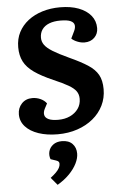

<svg xmlns="http://www.w3.org/2000/svg" viewBox="-65 -759 692 1108"><g transform="rotate(-5 281.0 -205.0)"><path d="M535.5 -222.5Q535.5 -171.5 514.3 -128.3Q493 -85 454.5 -53.3Q416 -21.5 363.8 -3.8Q311.5 14 249.5 14Q187 14 138.5 -2.5Q90 -19 62.7 -49.3Q35.5 -79.5 35.5 -120Q35.5 -156.5 59 -181.8Q82.5 -207 121 -207Q145.5 -207 168 -196.8Q190.5 -186.5 203 -169L187.5 -139.5Q177.5 -120 180.8 -103.8Q184 -87.5 203.5 -78.3Q223 -69 259.5 -69Q298 -69 328 -83Q358 -97 375.5 -121.8Q393 -146.5 393 -179.5Q393 -205 379.7 -223.5Q366.5 -242 335.7 -259.7Q305 -277.5 252.5 -300Q183.5 -330 142.5 -359Q101.5 -388 83.5 -423.2Q65.5 -458.5 65.5 -506Q65.5 -554.5 85.2 -592.7Q105 -631 140.5 -658.5Q176 -686 223.5 -700.5Q271 -715 325.5 -715Q387.5 -715 433 -697.8Q478.5 -680.5 503.8 -649.5Q529 -618.5 529 -577Q529 -544 507 -522.2Q485 -500.5 449.5 -500.5Q429.5 -500.5 408.3 -509Q387 -517.5 375 -529.5L395 -571Q404 -589.5 401.8 -605Q399.5 -620.5 380.8 -629.5Q362 -638.5 320.5 -638.5Q283 -638.5 256.3 -628Q229.5 -617.5 215.3 -597.5Q201 -577.5 201 -549Q201 -527 214.3 -508Q227.5 -489 260.5 -468.5Q293.5 -448 353 -420.5Q418 -391 458.3 -365Q498.5 -339 517 -306.3Q535.5 -273.5 535.5 -222.5ZM223 304.5 186.5 261Q205.5 246.5 218.5 233.5Q231.5 220.5 238 208.3Q244.5 196 244.5 184.5Q244.5 177 240.8 172.3Q237 167.5 226.5 164L195 153.5Q186.5 130.5 192.5 108Q198.5 85.5 218.3 70.5Q238 55.5 269 55.5Q308.5 55.5 329.8 77.5Q351 99.5 351 134.5Q351 161 335.8 191.8Q320.5 222.5 291.8 251.8Q263 281 223 304.5Z"/></g></svg>

Font: Literata
Style: Italic
Weight: 400
Italic angle: -2°
Designer: Latin by Veronika Burian and Jose Scaglione. Greek by Irene Vlachou. Cyrillic by Vera Evstafieva
Foundry: TypeTogether
Version: Version 3.103;gftools[0.9.29]